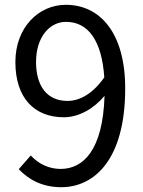

<svg xmlns="http://www.w3.org/2000/svg" viewBox="-20 -766 595 799"><path d="M235 13C372 13 501 -101 501 -398C501 -631 395 -746 254 -746C140 -746 44 -651 44 -508C44 -357 124 -278 246 -278C307 -278 370 -313 415 -367C408 -140 326 -63 232 -63C184 -63 140 -84 108 -119L58 -62C99 -19 155 13 235 13ZM414 -444C365 -374 310 -346 261 -346C174 -346 130 -410 130 -508C130 -609 184 -675 255 -675C348 -675 404 -595 414 -444Z"/></svg>

Font: Noto Sans KR
Style: Regular
Weight: 400
Designer: Ryoko NISHIZUKA 西塚涼子 (kana, bopomofo & ideographs); Paul D. Hunt (Latin, Greek & Cyrillic); Sandoll Communications 산돌커뮤니
Foundry: Adobe
Version: Version 2.004;hotconv 1.0.118;makeotfexe 2.5.65603